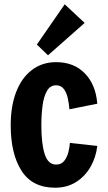

<svg xmlns="http://www.w3.org/2000/svg" viewBox="-20 -863 502 896"><path d="M237 13Q131 13 80.5 -66Q30 -145 30 -278Q30 -368 55.5 -434Q81 -500 129 -536.5Q177 -573 242 -573Q325 -573 376 -520.5Q427 -468 434 -379L304 -353Q302 -378 296.5 -404Q291 -430 278 -447.5Q265 -465 242 -465Q214 -465 199 -438.5Q184 -412 178.5 -369.5Q173 -327 173 -278Q173 -193 188.5 -144Q204 -95 242 -95Q266 -95 279.5 -112Q293 -129 299 -152.5Q305 -176 306 -196L434 -182Q428 -129 402.5 -84.5Q377 -40 335 -13.5Q293 13 237 13ZM204 -605 152 -655 282 -843 375 -756Z"/></svg>

Font: Freeman
Style: Regular
Weight: 400
Designer: Vernon Adams, Aoife Mooney, Rodrigo Fuenzalida
Foundry: Rodrigo Fuenzalida
Version: Version 1.000; ttfautohint (v1.8.4.7-5d5b)